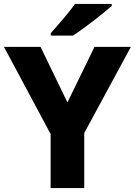

<svg xmlns="http://www.w3.org/2000/svg" viewBox="-20 -951 682 971"><path d="M545 -921V-931H359C328 -886 270 -821 237 -784V-771H349C402 -805 503 -883 545 -921ZM321 -433 185 -714H0L236 -273V0H406V-278L642 -714H458Z"/></svg>

Font: Noto Sans Arabic ExtBd
Style: Regular
Weight: 800
Designer: Monotype Design Team, Nadine Chahine, Nizar Qandah and Khaled Hosny
Foundry: Monotype Imaging Inc.
Version: Version 2.012